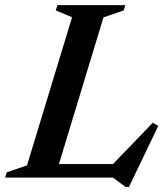

<svg xmlns="http://www.w3.org/2000/svg" viewBox="-45 -690 650 746"><path d="M357 -622.5 184 -52.5H394L548.5 -213L570 -201L456 36.5H443L394 0H-25L-18.5 -20.5L60 -47.5L235 -623L171.5 -649.5L178 -670H442L435.5 -649.5Z"/></svg>

Font: Newsreader 16pt SemiBold
Style: Italic
Weight: 600
Italic angle: -17°
Designer: Hugues Gentile
Foundry: Production Type
Version: Version 1.003; ttfautohint (v1.8.3)